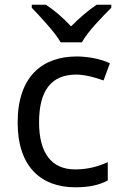

<svg xmlns="http://www.w3.org/2000/svg" viewBox="-20 -786 520 816"><path d="M238 -606H328C352 -651 415 -715 453 -753V-766H391C356 -743 318 -710 282 -674C249 -710 210 -743 175 -766H115V-753C151 -715 212 -651 238 -606ZM300 10C361 10 402 0 438 -19V-97C401 -80 357 -66 299 -66C198 -66 146 -137 146 -266C146 -400 197 -469 304 -469C341 -469 388 -456 420 -444L447 -517C415 -533 360 -546 306 -546C162 -546 55 -463 55 -265C55 -75 157 10 300 10Z"/></svg>

Font: Noto Sans Kayah Li
Style: Regular
Weight: 400
Designer: Monotype Design Team, Sérgio Martins
Foundry: Monotype Imaging Inc.
Version: Version 2.002